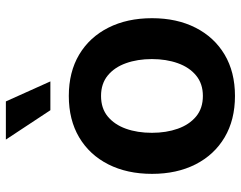

<svg xmlns="http://www.w3.org/2000/svg" viewBox="-103 -703 817 651"><g transform="rotate(-90 305.5 -377.5)"><path d="M305.7 10.7Q224.6 10.7 165.3 -24.4Q106 -59.6 73.7 -123Q41.5 -186.5 41.5 -270.5Q41.5 -355 73.7 -418.7Q106 -482.4 165.3 -517.6Q224.6 -552.7 305.7 -552.7Q386.7 -552.7 445.8 -517.6Q504.9 -482.4 537.1 -418.7Q569.3 -355 569.3 -270.5Q569.3 -186.5 537.1 -123Q504.9 -59.6 445.8 -24.4Q386.7 10.7 305.7 10.7ZM305.7 -98.1Q347.2 -98.1 375 -121.1Q402.8 -144 416.7 -183.1Q430.7 -222.2 430.7 -271Q430.7 -319.8 416.7 -358.9Q402.8 -397.9 375 -420.7Q347.2 -443.4 305.7 -443.4Q263.7 -443.4 236.1 -420.7Q208.5 -397.9 194.6 -359.1Q180.7 -320.3 180.7 -271Q180.7 -222.2 194.6 -183.1Q208.5 -144 236.1 -121.1Q263.7 -98.1 305.7 -98.1ZM257.3 -615.2 157.7 -766.1H287.1L355 -615.2Z"/></g></svg>

Font: Inter
Style: 650
Weight: 650
Designer: Rasmus Andersson
Foundry: rsms
Version: Version 4.001;git-66647c0bb